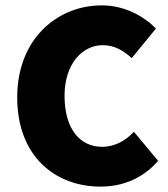

<svg xmlns="http://www.w3.org/2000/svg" viewBox="-20 -682 626 714"><path d="M354 12C438 12 513 -20 568 -84L478 -192C450 -162 410 -136 360 -136C276 -136 220 -204 220 -326C220 -444 286 -514 362 -514C406 -514 438 -494 470 -466L560 -576C514 -622 444 -662 358 -662C194 -662 44 -538 44 -320C44 -98 188 12 354 12Z"/></svg>

Font: Giro Sans Black
Style: Regular
Weight: 900
Designer: Paul D. Hunt
Foundry: Adobe Systems Incorporated
Version: Version 1.000;PS 1.0;hotconv 1.0.88;makeotf.lib2.5.647800